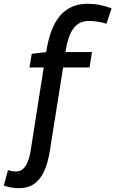

<svg xmlns="http://www.w3.org/2000/svg" viewBox="-120 -770 607 1010"><path d="M-20 220Q-42 220 -61.5 216.5Q-81 213 -100 206L-78 125Q-66 129 -56.5 130.5Q-47 132 -38 132Q-15 132 0.5 119Q16 106 26.5 79.5Q37 53 43 12L110 -415H35L47 -487L123 -496Q143 -627 197 -688.5Q251 -750 339 -750Q374 -750 405 -744Q436 -738 467 -726L440 -645Q426 -650 410.5 -653Q395 -656 379.5 -658Q364 -660 348 -660Q297 -660 267.5 -622Q238 -584 224 -496H364L351 -415H212L143 18Q133 86 112 131Q91 176 58.5 198Q26 220 -20 220Z"/></svg>

Font: Georama ExtraCondensed Thin Medium
Style: Italic
Weight: 500
Italic angle: -9°
Version: Version 1.001